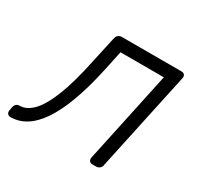

<svg xmlns="http://www.w3.org/2000/svg" viewBox="-144 -659 823 798"><g transform="rotate(30 267.5 -260.0)"><path d="M-7 0Q-17 0 -22 -6.5Q-27 -13 -25 -23L-22 -39Q-17 -60 2 -60Q34 -60 64 -90Q94 -120 122 -189.5Q150 -259 174 -375L201 -498Q203 -508 210 -514Q217 -520 227 -520H513Q523 -520 528 -514Q533 -508 531 -498L429 -22Q428 -12 420.5 -6Q413 0 403 0H386Q376 0 371.5 -6Q367 -12 368 -22L462 -462H254L234 -368Q213 -271 187 -201Q161 -131 130.5 -86.5Q100 -42 65.5 -21Q31 0 -7 0Z"/></g></svg>

Font: Rubik Light
Style: Italic
Weight: 300
Italic angle: -12°
Designer: Hubert and Fischer
Foundry: Hubert and Fischer
Version: Version 2.300;gftools[0.9.30]